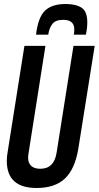

<svg xmlns="http://www.w3.org/2000/svg" viewBox="-20 -929 493 959"><path d="M163 10Q14 10 14 -125Q14 -137 15 -147.5Q16 -158 19 -175L102 -700H207L122 -160Q116 -125 131.5 -105.5Q147 -86 181 -86Q251 -86 263 -168L347 -700H453L371 -185Q354 -84 304 -37Q254 10 163 10ZM308 -909Q359 -909 387.5 -890.5Q416 -872 416 -817Q416 -788 409 -756H349Q350 -763 350.5 -769Q351 -775 351 -782Q351 -830 296 -830Q258 -830 242 -810Q226 -790 221 -756H160Q170 -842 204.5 -875.5Q239 -909 308 -909Z"/></svg>

Font: Georama Condensed SemiBold
Style: Italic
Weight: 600
Width: 3
Italic angle: -9°
Designer: Jean-Baptiste Levee
Foundry: Production Type
Version: Version 1.000